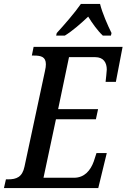

<svg xmlns="http://www.w3.org/2000/svg" viewBox="-39 -951 640 971"><path d="M248 -784 245 -771H289C328 -795 369 -831 407 -867C427 -834 456 -794 481 -771H522L525 -784C506 -822 478 -886 467 -931H370C339 -886 283 -822 248 -784ZM-19 0H458L501 -177H449L435 -134C419 -90 389 -52 335 -52H181L244 -348H446L457 -399H255L310 -662H442C485 -662 501 -634 501 -599C501 -591 496 -546 495 -537H547L581 -714H131L122 -670H133C168 -670 193 -664 193 -626C193 -617 192 -607 188 -590L85 -109C74 -55 44 -44 2 -44H-9Z"/></svg>

Font: Noto Serif Condensed Medium
Style: Italic
Weight: 500
Width: 3
Italic angle: -12°
Designer: Monotype Design Team
Foundry: Monotype Imaging Inc.
Version: Version 2.013